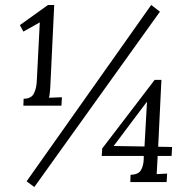

<svg xmlns="http://www.w3.org/2000/svg" viewBox="-20 -736 758 772"><path d="M74 -311 75 -339Q106 -339 116.5 -360.5Q127 -382 128 -412L140 -646L74 -609L60 -635L173 -716H198L182 -382Q181 -371 180 -361Q179 -351 177 -343Q190 -344 203 -344Q216 -344 229 -345L227 -311ZM588 -716 623 -689 118 16 87 -7ZM504 -4 505 -33Q536 -34 546.5 -51.5Q557 -69 558 -97V-109H389L391 -139L602 -415H629L616 -146L672 -145L670 -109H614L610 -36L652 -38L650 -4ZM561 -147 571 -326H570L437 -149Z"/></svg>

Font: Lora
Style: Italic
Weight: 400
Italic angle: -3°
Designer: Olga Karpushina, Alexei Vanyashin (Cyrillic)
Foundry: Cyreal
Version: Version 3.008